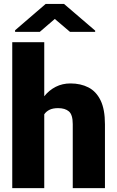

<svg xmlns="http://www.w3.org/2000/svg" viewBox="-20 -967 604 987"><path d="M207.5 -750V-472.2Q232.4 -503.4 266.6 -520.8Q300.8 -538.1 342.3 -538.1Q394.5 -538.1 434.6 -517.6Q474.6 -497.1 497.1 -450.9Q519.5 -404.8 519.5 -328.1V0H354V-329.1Q354 -377.4 334.2 -394.3Q314.5 -411.1 278.8 -411.1Q252 -411.1 234.9 -402.8Q217.8 -394.5 207.5 -379.4V0H43V-750ZM309.1 -946.8 469.2 -809.6V-803.2H339.8L261.7 -869.6L184.6 -803.2H57.6V-811.5L214.8 -946.8Z"/></svg>

Font: Vazirmatn UI FD Black
Style: Regular
Weight: 900
Designer: Saber Rastikerdar
Foundry: Saber Rastikerdar
Version: Version 33.003